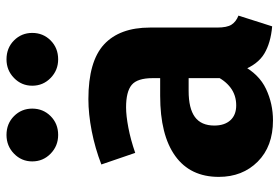

<svg xmlns="http://www.w3.org/2000/svg" viewBox="-154 -685 856 588"><g transform="rotate(-90 274.0 -391.0)"><path d="M264.4 -548.3Q379.9 -548.3 431.8 -500.5Q483.6 -452.6 483.6 -359.6V-154.1Q483.6 -123.9 492.5 -110Q501.4 -96.1 520.2 -88.7L487.3 14.5Q436.5 10.1 403.6 -9.7Q370.6 -29.5 352.5 -76.7L328.7 -132.3V-351.3Q328.7 -398.3 308.1 -415.6Q287.4 -432.9 239.3 -432.9Q214 -432.9 177.1 -425.9Q140.2 -418.9 99.8 -404.9L64.3 -508.6Q113.9 -527.8 166.5 -538.1Q219.1 -548.3 264.4 -548.3ZM274.5 -328.5H350.6V-241.3H289.6Q235.9 -241.3 209.7 -222.1Q183.5 -202.9 183.5 -162.6Q183.5 -131.5 199.6 -113.6Q215.8 -95.6 245.2 -95.6Q276.5 -95.6 299.7 -113.1Q322.8 -130.7 336.5 -161.4L368.4 -77.6Q340.8 -25.5 295.6 -4.3Q250.4 17 199.3 17Q119.7 17 73 -29.7Q26.3 -76.4 26.3 -148.9Q26.3 -236.4 90.4 -282.4Q154.5 -328.5 274.5 -328.5ZM386.2 -799.1Q421.1 -799.1 444.2 -776.1Q467.2 -753.1 467.2 -720.3Q467.2 -687 444.2 -664Q421.1 -640.9 386.2 -640.9Q352.8 -640.9 329.2 -664Q305.5 -687 305.5 -720.3Q305.5 -753.1 329.2 -776.1Q352.8 -799.1 386.2 -799.1ZM154.8 -799.1Q189.3 -799.1 212.4 -776.1Q235.4 -753.1 235.4 -720.3Q235.4 -687 212.4 -664Q189.3 -640.9 154.8 -640.9Q121 -640.9 97.4 -664Q73.7 -687 73.7 -720.3Q73.7 -753.1 97.4 -776.1Q121 -799.1 154.8 -799.1Z"/></g></svg>

Font: Fira Sans Variable
Style: Regular
Weight: 400
Designer: Carrois Corporate & Edenspiekermann AG
Foundry: Carrois Corporate GbR & Edenspiekermann AG
Version: Version 4.202